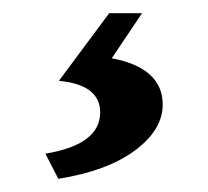

<svg xmlns="http://www.w3.org/2000/svg" viewBox="-20 -19 315 291"><path d="M68.4 252 48.8 213.9Q131.8 200.2 131.8 151.4Q131.8 109.4 69.3 103.5L145.5 1H195.3L149.4 69.3Q226.6 84 226.6 139.6Q226.6 177.7 184.6 209Q142.6 240.2 68.4 252Z"/></svg>

Font: Kelvinch
Style: Bold
Weight: 700
Designer: Paul James Miller
Foundry: High-Logic / Made with FontCreator
Version: Version 3.501;March 28, 2021;FontCreator 13.0.0.2683 64-bit